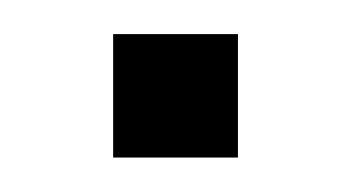

<svg xmlns="http://www.w3.org/2000/svg" viewBox="-20 -471 205 112"><path d="M46 -379.1V-451.1H118.8V-379.1Z"/></svg>

Font: Big Shoulders Thin
Style: Regular
Weight: 100
Version: Version 2.002